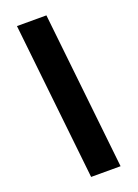

<svg xmlns="http://www.w3.org/2000/svg" viewBox="-177 -912 791 1103"><g transform="rotate(-20 219.0 -360.0)"><path d="M360 120H180L76 -840H256Z"/></g></svg>

Font: Tanohe Sans ExtraBold
Style: Italic
Weight: 800
Designer: Village Type and Design LLC & Cristiano Sobral
Foundry: Cooper Hewitt Smithsonian Design Museum
Version: Version 1.00;September 29, 2021;FontCreator 13.0.0.2655 64-b